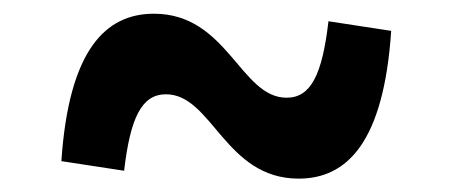

<svg xmlns="http://www.w3.org/2000/svg" viewBox="-20 -472 660 280"><path d="M415.5 -211.5C485.5 -211.5 539.5 -263.5 550.5 -427L459 -441C450 -363.5 433.5 -329.5 398 -329.5C330.5 -329.5 312 -452 204.5 -452C134 -452 80.5 -399.5 69.5 -237L161 -223C170 -300 186.5 -334.5 222 -334.5C289.5 -334.5 308 -211.5 415.5 -211.5Z"/></svg>

Font: Monaspace Argon SemiBold
Style: Regular
Weight: 600
Designer: Riley Cran & the Lettermatic Team
Foundry: Lettermatic
Version: Version 1.000 (Monaspace Argon)